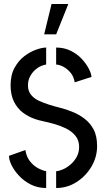

<svg xmlns="http://www.w3.org/2000/svg" viewBox="-20 -938 531 961"><path d="M201 -766 238 -918H322L261 -766ZM261 3V-81Q276 -82 295.5 -90.5Q315 -99 333.5 -115Q352 -131 364 -153Q376 -175 376 -203Q376 -236 357.5 -258.5Q339 -281 310.5 -295Q282 -309 251.5 -317.5Q221 -326 195 -331.5Q169 -337 156 -342Q123 -353 95 -374Q67 -395 50 -429Q33 -463 33 -511Q33 -563 53 -599Q73 -635 102 -657Q131 -679 161 -689.5Q191 -700 211 -700V-615Q201 -614 185.5 -607.5Q170 -601 155.5 -588Q141 -575 130.5 -555.5Q120 -536 120 -510Q120 -483 134.5 -464.5Q149 -446 173 -434.5Q197 -423 226 -414Q255 -405 284.5 -397.5Q314 -390 338 -380Q372 -367 401 -345.5Q430 -324 448 -291Q466 -258 466 -207Q466 -152 438 -104.5Q410 -57 363.5 -27Q317 3 261 3ZM211 3Q169 3 135 -14Q101 -31 76.5 -57Q52 -83 38.5 -110Q25 -137 25 -158L107 -187Q112 -154 129.5 -131.5Q147 -109 169 -97Q191 -85 211 -81ZM354 -526Q349 -556 332.5 -575Q316 -594 297 -604Q278 -614 261 -615V-700Q301 -700 333.5 -684Q366 -668 388.5 -644Q411 -620 424 -595Q437 -570 438 -553Z"/></svg>

Font: Stick No Bills Medium
Style: Regular
Weight: 500
Version: Version 2.000